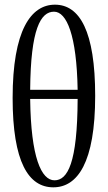

<svg xmlns="http://www.w3.org/2000/svg" viewBox="-20 -800 461 821"><path d="M208 1C311 1 387 -104 387 -390C387 -666 321 -780 215 -780C112 -780 34 -670 34 -381C34 -107 102 1 208 1ZM109 -377H312C311 -102 269 -29 213 -29C157 -29 112 -126 109 -377ZM109 -416C111 -677 154 -750 211 -750C265 -750 308 -650 312 -416Z"/></svg>

Font: 寒蝉锦书宋 CompactLight
Style: Bold
Weight: 400
Width: 4
Designer: 寒蝉锦书宋{Warren} 思源宋体{Ryoko NISHIZUKA 西塚涼子 (kana & ideographs); Frank Grießhammer (Latin, Greek & Cyrillic); Wenlong ZHANG 
Foundry: Adobe & ChillType
Version: Version 2.000;Glyphs 3.1.1 (3135)